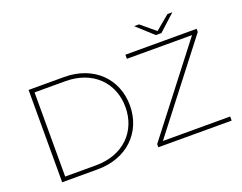

<svg xmlns="http://www.w3.org/2000/svg" viewBox="-130 -1119 1721 1368"><g transform="rotate(-20 730.0 -435.0)"><path d="M1156 -757 1280 -870H1243L1135 -780L1027 -870H990L1114 -757ZM128 -700V0H398C620 0 769 -147 769 -350C769 -553 620 -700 398 -700ZM903 -31 1402 -676V-700H862V-669H1356L857 -24V0H1413V-31ZM162 -31V-669H396C603 -669 735 -535 735 -350C735 -165 603 -31 396 -31Z"/></g></svg>

Font: Talent ExtraLight
Style: Regular
Weight: 200
Designer: Mike Powis
Version: Version 1.001;hotconv 1.0.109;makeotfexe 2.5.65596